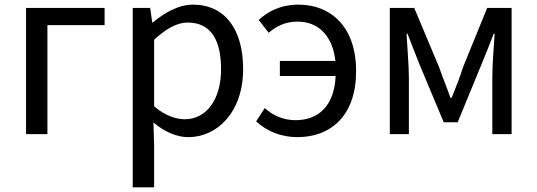

<svg xmlns="http://www.w3.org/2000/svg" viewBox="-20 -577 2312 826"><path d="M92 0H184V-469H430V-543H92Z M551 229H643V45L640 -50C689 -9 741 13 790 13C914 13 1026 -94 1026 -280C1026 -448 950 -557 810 -557C747 -557 686 -521 637 -480H635L626 -543H551ZM775 -64C739 -64 691 -78 643 -120V-406C695 -454 742 -480 787 -480C891 -480 931 -400 931 -279C931 -145 865 -64 775 -64Z M1184 -250H1424C1418 -123 1352 -60 1251 -60C1198 -60 1153 -81 1119 -112L1082 -55C1127 -13 1189 13 1259 13C1405 13 1512 -81 1512 -271C1512 -465 1400 -557 1265 -557C1185 -557 1130 -526 1093 -491L1136 -436C1168 -463 1205 -484 1260 -484C1346 -484 1410 -428 1423 -315H1184Z M1657 0H1739V-245C1739 -293 1732 -376 1729 -432H1733C1749 -390 1767 -344 1783 -304L1889 -51H1949L2053 -304C2069 -344 2088 -389 2104 -432H2108C2104 -376 2098 -293 2098 -245V0H2181V-543H2076L1972 -288C1958 -242 1940 -199 1923 -156H1918C1903 -199 1885 -242 1869 -288L1762 -543H1657Z"/></svg>

Font: Noto Sans CJK SC
Style: Regular
Weight: 400
Designer: Ryoko NISHIZUKA 西塚涼子 (kana, bopomofo & ideographs); Paul D. Hunt (Latin, Greek & Cyrillic); Sandoll Communications 산돌커뮤니
Foundry: Adobe
Version: Version 2.004;hotconv 1.0.118;makeotfexe 2.5.65603